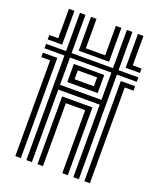

<svg xmlns="http://www.w3.org/2000/svg" viewBox="-147 -890 810 980"><g transform="rotate(20 258.0 -400.0)"><path d="M115.8 0V-568.2H7.5V-592.2H115.8V-800H145.8V-592.2H370.8V-800H400.8V-592.2H508.5V-568.2H400.8V0H370.8V-394H145.8V0ZM55.8 0V-520.2H7.5V-544.2H85.8V0ZM176.2 0V-368H340.8V0H310.8V-342H205.8V0ZM430.8 0V-544.2H508.5V-520.2H460.8V0ZM145.8 -420H370.8V-568.2H145.8ZM175.8 -446V-544.2H340.8V-446ZM205.8 -472H310.8V-520.2H205.8ZM7.5 -616.2V-640.2H55.8V-800H85.8V-616.2ZM175.8 -616.2V-800H205.8V-640.2H310.8V-800H340.8V-616.2ZM430.8 -616.2V-800H460.8V-640.2H508.5V-616.2Z"/></g></svg>

Font: Big Shoulders Inline Display Thin Black
Style: Regular
Weight: 900
Version: Version 2.002